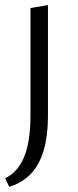

<svg xmlns="http://www.w3.org/2000/svg" viewBox="-23 -440 303 749"><path d="M95.8 10.9V-408.7L164.1 -420.2V10.9Q164.1 128.4 127.2 196.6Q90.4 264.9 13.1 289L-2.9 255.5Q47.5 230.8 71.6 171.3Q95.8 111.8 95.8 10.9Z"/></svg>

Font: Ysabeau
Style: Bold
Weight: 700
Designer: Christian Thalmann (Catharsis Fonts)
Version: Version 2.000;gftools[0.9.27.dev2+g8671c4b]